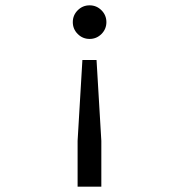

<svg xmlns="http://www.w3.org/2000/svg" viewBox="-20 -530 672 720"><path d="M271 170V-2L289 -305H342L360 -2V170ZM316 -384Q290 -384 271.5 -402.5Q253 -421 253 -447Q253 -473 271.5 -491.5Q290 -510 316 -510Q342 -510 360.5 -491.5Q379 -473 379 -447Q379 -421 360.5 -402.5Q342 -384 316 -384Z"/></svg>

Font: Atkinson Hyperlegible Mono ExtraLight
Style: Regular
Weight: 400
Monospace: yes
Version: Version 2.001